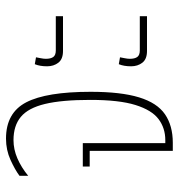

<svg xmlns="http://www.w3.org/2000/svg" viewBox="2 -598 596 640"><g transform="rotate(-90 300.0 -278.0)"><path d="M117 0V-277H65V-300H143V-25H153Q193 -25 223 -47.5Q253 -70 270 -124.5Q287 -179 287 -275Q287 -370 273.5 -426Q260 -482 230.5 -506.5Q201 -531 153 -531Q122 -531 92 -518Q62 -505 34 -482V-511Q54 -526 87 -541Q120 -556 158 -556Q244 -556 279 -488.5Q314 -421 314 -274Q314 -173 295.5 -112.5Q277 -52 239 -26Q201 0 144 0Z M450 -366Q423 -366 411 -381.5Q399 -397 399 -419Q399 -443 406 -460L429 -456Q428 -450 426 -440.5Q424 -431 424 -423Q424 -407 430 -398.5Q436 -390 452 -390H566V-366ZM450 -86Q423 -86 411 -101.5Q399 -117 399 -139Q399 -163 406 -180L429 -176Q428 -170 426 -160.5Q424 -151 424 -143Q424 -127 430 -118.5Q436 -110 452 -110H566V-86Z"/></g></svg>

Font: Noto Sans Thai ExtCond Thin
Style: Regular
Weight: 100
Width: 2
Designer: Monotype Design Team
Foundry: Monotype Imaging Inc.
Version: Version 2.002; ttfautohint (v1.8.4.7-5d5b)